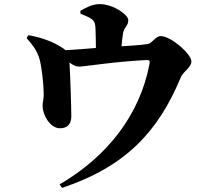

<svg xmlns="http://www.w3.org/2000/svg" viewBox="-20 -841 1040 937"><path d="M373 -774C393 -766 411 -759 427 -748C443 -737 445 -723 446 -701C447 -673 448 -636 448 -607C404 -603 352 -599 300 -596C291 -604 279 -611 262 -621C222 -644 162 -663 118 -669L110 -655C136 -625 154 -604 169 -565C184 -527 195 -407 193 -371C192 -351 187 -335 188 -324C188 -279 225 -215 273 -215C307 -215 328 -234 328 -273C328 -319 323 -473 319 -536C336 -523 350 -516 367 -516C393 -516 535 -540 694 -548C710 -549 713 -545 709 -526C662 -283 508 -80 271 59L283 76C596 -29 753 -201 862 -463C874 -493 914 -511 914 -541C914 -578 814 -665 764 -665C740 -665 722 -629 700 -626C668 -621 620 -618 573 -615C575 -640 578 -664 581 -681C587 -712 606 -713 606 -743C606 -769 533 -821 466 -821C429 -821 397 -802 372 -788Z"/></svg>

Font: Noto Serif KR Black
Style: Regular
Weight: 900
Version: Version 1.001;PS 1.001;hotconv 16.6.54;makeotf.lib2.5.65590